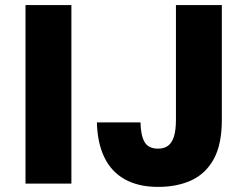

<svg xmlns="http://www.w3.org/2000/svg" viewBox="-20 -720 950 753"><path d="M80 0V-700H260V0ZM600 13Q523 13 470 -16.5Q417 -46 389.5 -102.5Q362 -159 360 -240H531Q532 -189 547 -163Q562 -137 600 -137Q623 -137 638.5 -148Q654 -159 662 -184Q670 -209 670 -250V-700H850V-250Q850 -154 818.5 -96.5Q787 -39 731 -13Q675 13 600 13Z"/></svg>

Font: Golos Text
Style: Bold
Weight: 700
Designer: A.Korolkova, Vitaly Kuzmin
Foundry: ParaType Ltd
Version: Version 2.004